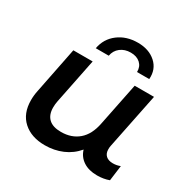

<svg xmlns="http://www.w3.org/2000/svg" viewBox="-168 -911 1065 1076"><g transform="rotate(30 364.5 -372.5)"><path d="M686 -105 673 -6Q638 7 596 7Q542 7 506.5 -16.5Q471 -40 459 -81Q422 -37 370 -15Q318 7 258 7Q170 7 117.5 -40.5Q65 -88 65 -174Q65 -206 72 -238L131 -534H256L197 -241Q193 -221 193 -200Q193 -153 219.5 -128Q246 -103 299 -103Q367 -103 412 -141.5Q457 -180 472 -257L528 -534H653L580 -174Q578 -166 578 -152Q578 -125 594 -110.5Q610 -96 639 -96Q664 -96 686 -105ZM424 -752Q496 -752 540.5 -712Q585 -672 580 -607H501Q502 -642 479 -663Q456 -684 417 -684Q378 -684 351 -663Q324 -642 318 -607H234Q246 -673 298 -712.5Q350 -752 424 -752Z"/></g></svg>

Font: Montserrat Alternates SemiBold
Style: Italic
Weight: 600
Italic angle: -11.3°
Designer: Julieta Ulanovsky
Foundry: Julieta Ulanovsky
Version: Version 7.200